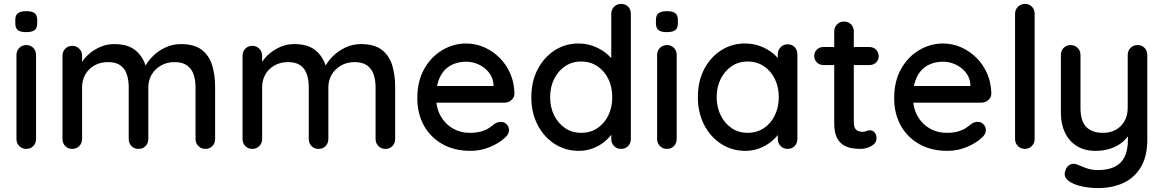

<svg xmlns="http://www.w3.org/2000/svg" viewBox="-20 -760 5946 980"><path d="M164 -51Q164 -29 150 -14.5Q136 0 114 0Q93 0 78.5 -14.5Q64 -29 64 -51V-479Q64 -501 78.5 -515.5Q93 -530 114 -530Q136 -530 150 -515.5Q164 -501 164 -479ZM113 -596Q84 -596 71 -606.5Q58 -617 58 -642V-658Q58 -683 72 -693Q86 -703 114 -703Q144 -703 157 -692.5Q170 -682 170 -658V-642Q170 -616 156.5 -606Q143 -596 113 -596Z M563 -535Q637 -535 677 -498.5Q717 -462 730 -400L714 -405L721 -421Q734 -447 760.5 -473.5Q787 -500 824 -517.5Q861 -535 903 -535Q972 -535 1010 -505.5Q1048 -476 1063 -426.5Q1078 -377 1078 -316V-51Q1078 -29 1064 -14.5Q1050 0 1028 0Q1007 0 992.5 -14.5Q978 -29 978 -51V-315Q978 -350 968.5 -379Q959 -408 935.5 -425.5Q912 -443 871 -443Q832 -443 801.5 -425.5Q771 -408 754 -379Q737 -350 737 -315V-51Q737 -29 723 -14.5Q709 0 687 0Q665 0 651 -14.5Q637 -29 637 -51V-316Q637 -351 627.5 -380Q618 -409 595 -426Q572 -443 531 -443Q492 -443 462 -426Q432 -409 415.5 -380Q399 -351 399 -316V-51Q399 -29 384.5 -14.5Q370 0 349 0Q327 0 313 -14.5Q299 -29 299 -51V-475Q299 -497 313 -511.5Q327 -526 349 -526Q370 -526 384.5 -511.5Q399 -497 399 -475V-416L380 -405Q387 -427 403 -450Q419 -473 443.5 -492Q468 -511 498 -523Q528 -535 563 -535Z M1482 -535Q1556 -535 1596 -498.5Q1636 -462 1649 -400L1633 -405L1640 -421Q1653 -447 1679.5 -473.5Q1706 -500 1743 -517.5Q1780 -535 1822 -535Q1891 -535 1929 -505.5Q1967 -476 1982 -426.5Q1997 -377 1997 -316V-51Q1997 -29 1983 -14.5Q1969 0 1947 0Q1926 0 1911.5 -14.5Q1897 -29 1897 -51V-315Q1897 -350 1887.5 -379Q1878 -408 1854.5 -425.5Q1831 -443 1790 -443Q1751 -443 1720.5 -425.5Q1690 -408 1673 -379Q1656 -350 1656 -315V-51Q1656 -29 1642 -14.5Q1628 0 1606 0Q1584 0 1570 -14.5Q1556 -29 1556 -51V-316Q1556 -351 1546.5 -380Q1537 -409 1514 -426Q1491 -443 1450 -443Q1411 -443 1381 -426Q1351 -409 1334.5 -380Q1318 -351 1318 -316V-51Q1318 -29 1303.5 -14.5Q1289 0 1268 0Q1246 0 1232 -14.5Q1218 -29 1218 -51V-475Q1218 -497 1232 -511.5Q1246 -526 1268 -526Q1289 -526 1303.5 -511.5Q1318 -497 1318 -475V-416L1299 -405Q1306 -427 1322 -450Q1338 -473 1362.5 -492Q1387 -511 1417 -523Q1447 -535 1482 -535Z M2382 10Q2299 10 2238 -24.5Q2177 -59 2143.5 -119.5Q2110 -180 2110 -258Q2110 -346 2145.5 -408.5Q2181 -471 2238 -504.5Q2295 -538 2359 -538Q2408 -538 2452 -518.5Q2496 -499 2530.5 -464.5Q2565 -430 2585 -383.5Q2605 -337 2606 -282Q2605 -262 2590 -249Q2575 -236 2555 -236H2166L2142 -321H2518L2499 -303V-328Q2497 -363 2476 -389.5Q2455 -416 2424 -430.5Q2393 -445 2359 -445Q2329 -445 2301.5 -435.5Q2274 -426 2252.5 -405Q2231 -384 2218.5 -349.5Q2206 -315 2206 -264Q2206 -209 2229 -168Q2252 -127 2291 -104.5Q2330 -82 2377 -82Q2414 -82 2438 -89.5Q2462 -97 2478 -108Q2494 -119 2506 -129Q2521 -138 2536 -138Q2554 -138 2566 -125.5Q2578 -113 2578 -96Q2578 -74 2556 -56Q2529 -30 2481.5 -10Q2434 10 2382 10Z M3150 -740Q3172 -740 3186 -726Q3200 -712 3200 -689V-51Q3200 -29 3186 -14.5Q3172 0 3150 0Q3129 0 3114.5 -14.5Q3100 -29 3100 -51V-123L3121 -122Q3121 -104 3106.5 -81.5Q3092 -59 3067 -38Q3042 -17 3008 -3.5Q2974 10 2935 10Q2866 10 2811 -25.5Q2756 -61 2724 -122.5Q2692 -184 2692 -264Q2692 -344 2724 -405.5Q2756 -467 2810.5 -502.5Q2865 -538 2932 -538Q2974 -538 3010.5 -524Q3047 -510 3074 -488Q3101 -466 3116 -441.5Q3131 -417 3131 -395L3100 -392V-689Q3100 -711 3114.5 -725.5Q3129 -740 3150 -740ZM2946 -82Q2994 -82 3029.5 -106Q3065 -130 3085 -171Q3105 -212 3105 -264Q3105 -316 3085 -357Q3065 -398 3029 -422Q2993 -446 2946 -446Q2900 -446 2864.5 -422Q2829 -398 2808.5 -357Q2788 -316 2788 -264Q2788 -212 2808.5 -171Q2829 -130 2864.5 -106Q2900 -82 2946 -82Z M3434 -51Q3434 -29 3420 -14.5Q3406 0 3384 0Q3363 0 3348.5 -14.5Q3334 -29 3334 -51V-479Q3334 -501 3348.5 -515.5Q3363 -530 3384 -530Q3406 -530 3420 -515.5Q3434 -501 3434 -479ZM3383 -596Q3354 -596 3341 -606.5Q3328 -617 3328 -642V-658Q3328 -683 3342 -693Q3356 -703 3384 -703Q3414 -703 3427 -692.5Q3440 -682 3440 -658V-642Q3440 -616 3426.5 -606Q3413 -596 3383 -596Z M4000 -534Q4022 -534 4036 -519.5Q4050 -505 4050 -483V-51Q4050 -29 4036 -14.5Q4022 0 4000 0Q3979 0 3964.5 -14.5Q3950 -29 3950 -51V-123L3971 -120Q3971 -102 3956.5 -80Q3942 -58 3917 -37.5Q3892 -17 3858 -3.5Q3824 10 3785 10Q3716 10 3661 -25.5Q3606 -61 3574 -123Q3542 -185 3542 -264Q3542 -345 3574 -406.5Q3606 -468 3660.5 -503Q3715 -538 3782 -538Q3825 -538 3861.5 -524Q3898 -510 3925 -488Q3952 -466 3966.5 -441.5Q3981 -417 3981 -395L3950 -392V-483Q3950 -504 3964.5 -519Q3979 -534 4000 -534ZM3796 -82Q3843 -82 3879 -106Q3915 -130 3935 -171.5Q3955 -213 3955 -264Q3955 -316 3935 -357Q3915 -398 3879 -422Q3843 -446 3796 -446Q3750 -446 3714.5 -422Q3679 -398 3658.5 -357Q3638 -316 3638 -264Q3638 -213 3658.5 -171.5Q3679 -130 3714.5 -106Q3750 -82 3796 -82Z M4183 -520H4418Q4438 -520 4451.5 -506.5Q4465 -493 4465 -473Q4465 -454 4451.5 -441Q4438 -428 4418 -428H4183Q4163 -428 4149.5 -441.5Q4136 -455 4136 -474Q4136 -494 4149.5 -507Q4163 -520 4183 -520ZM4288 -650Q4310 -650 4324 -635.5Q4338 -621 4338 -599V-135Q4338 -117 4344 -106Q4350 -95 4360.5 -91Q4371 -87 4382 -87Q4393 -87 4401.5 -91Q4410 -95 4422 -95Q4434 -95 4444 -84Q4454 -73 4454 -54Q4454 -30 4428 -15Q4402 0 4372 0Q4355 0 4332 -3Q4309 -6 4287.5 -18Q4266 -30 4252 -56.5Q4238 -83 4238 -131V-599Q4238 -621 4252.5 -635.5Q4267 -650 4288 -650Z M4816 10Q4733 10 4672 -24.5Q4611 -59 4577.5 -119.5Q4544 -180 4544 -258Q4544 -346 4579.5 -408.5Q4615 -471 4672 -504.5Q4729 -538 4793 -538Q4842 -538 4886 -518.5Q4930 -499 4964.5 -464.5Q4999 -430 5019 -383.5Q5039 -337 5040 -282Q5039 -262 5024 -249Q5009 -236 4989 -236H4600L4576 -321H4952L4933 -303V-328Q4931 -363 4910 -389.5Q4889 -416 4858 -430.5Q4827 -445 4793 -445Q4763 -445 4735.5 -435.5Q4708 -426 4686.5 -405Q4665 -384 4652.5 -349.5Q4640 -315 4640 -264Q4640 -209 4663 -168Q4686 -127 4725 -104.5Q4764 -82 4811 -82Q4848 -82 4872 -89.5Q4896 -97 4912 -108Q4928 -119 4940 -129Q4955 -138 4970 -138Q4988 -138 5000 -125.5Q5012 -113 5012 -96Q5012 -74 4990 -56Q4963 -30 4915.5 -10Q4868 10 4816 10Z M5261 -51Q5261 -29 5246.5 -14.5Q5232 0 5211 0Q5190 0 5175.5 -14.5Q5161 -29 5161 -51V-689Q5161 -711 5176 -725.5Q5191 -740 5212 -740Q5234 -740 5247.5 -725.5Q5261 -711 5261 -689Z M5786 -530Q5808 -530 5822 -515.5Q5836 -501 5836 -479V-49Q5836 39 5802.5 94Q5769 149 5712.5 174.5Q5656 200 5585 200Q5549 200 5513 193.5Q5477 187 5454 175Q5430 164 5420 148Q5410 132 5417 113Q5424 89 5441 80.5Q5458 72 5476 79Q5493 86 5521 97Q5549 108 5585 108Q5634 108 5668 92Q5702 76 5719.5 42Q5737 8 5737 -46V-115L5753 -91Q5737 -58 5711 -36Q5685 -14 5649.5 -2Q5614 10 5571 10Q5516 10 5476.5 -14.5Q5437 -39 5416 -82.5Q5395 -126 5395 -182V-479Q5395 -501 5409 -515.5Q5423 -530 5445 -530Q5466 -530 5480.5 -515.5Q5495 -501 5495 -479V-209Q5495 -143 5524 -112.5Q5553 -82 5610 -82Q5648 -82 5676 -98Q5704 -114 5720 -142.5Q5736 -171 5736 -209V-479Q5736 -501 5750.5 -515.5Q5765 -530 5786 -530Z"/></svg>

Font: Quicksand SemiBold
Style: Regular
Weight: 600
Designer: Andrew Paglinawan
Foundry: Andrew Paglinawan
Version: Version 3.006